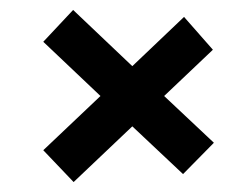

<svg xmlns="http://www.w3.org/2000/svg" viewBox="-20 -533 506 386"><path d="M350 -499 246 -400 127 -513 67 -449 182 -340 67 -231 128 -167 246 -279 348 -183 410 -246 310 -340 408 -433Z"/></svg>

Font: McLaren
Style: Regular
Weight: 400
Designer: Astigmatic (AOETI)
Foundry: Astigmatic (AOETI)
Version: Version 1.000